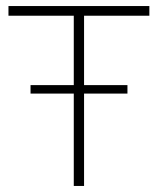

<svg xmlns="http://www.w3.org/2000/svg" viewBox="-20 -615 522 635"><path d="M224 0V-563H8V-595H474V-563H258V0ZM81 -305.5V-333.5H401.5V-305.5Z"/></svg>

Font: Encode Sans SC Thin
Style: Regular
Weight: 250
Designer: Multiple Designers
Foundry: Impallari Type
Version: Version 3.002